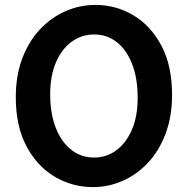

<svg xmlns="http://www.w3.org/2000/svg" viewBox="-20 -745 772 777"><path d="M537.1 -349.1Q537.1 -428.7 514.6 -486.1Q492.2 -543.5 452.6 -574.5Q413.1 -605.5 361.3 -605.5Q310.1 -605.5 269.8 -575.9Q229.5 -546.4 206.3 -492.2Q183.1 -438 183.1 -363.8Q183.1 -285.2 205.8 -227.5Q228.5 -169.9 268.6 -138.7Q308.6 -107.4 361.3 -107.4Q410.2 -107.4 450 -136.2Q489.7 -165 513.4 -219.2Q537.1 -273.4 537.1 -349.1ZM676.3 -361.3Q676.3 -273.4 650.1 -204.1Q624 -134.8 579.1 -86.7Q534.2 -38.6 476.6 -13.2Q418.9 12.2 356.4 12.2Q272.5 12.2 201.2 -30Q129.9 -72.3 86.9 -153.6Q43.9 -234.9 43.9 -351.6Q43.9 -439.5 70.1 -508.5Q96.2 -577.6 141.6 -626Q187 -674.3 244.9 -699.7Q302.7 -725.1 366.2 -725.1Q449.7 -725.1 520.3 -682.9Q590.8 -640.6 633.5 -559.6Q676.3 -478.5 676.3 -361.3Z"/></svg>

Font: Andika
Style: Bold
Weight: 700
Designer: Victor Gaultney, Annie Olsen, Julie Remington, Don Collingsworth, Eric Hays, Becca Hirsbrunner
Foundry: SIL International
Version: Version 6.101